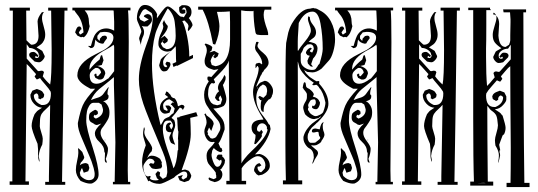

<svg xmlns="http://www.w3.org/2000/svg" viewBox="-20 -746 2176 777"><path d="M139 -525 137 -523Q137 -535 124.5 -543.5Q112 -552 99 -552L88 -567V-509L133 -459L137 -458L147 -460L154 -459L158 -454L153 -437Q166 -419 183 -404Q189 -431 189 -544L187 -703H175V-715H253V-703H241Q235 -228 231 -10H244V2H163V-10H178V-33L183 -320L182 -321Q177 -314 166 -304.5Q155 -295 149 -286Q143 -277 142 -262Q141 -250 141 -235Q141 -229 147 -210.5Q153 -192 153 -185Q153 -175 151 -161Q139 -139 137 -117Q136 -116 137 -112Q138 -108 139 -102Q140 -96 140 -95Q140 -93 139 -91Q134 -104 134 -118V-142L132 -164Q108 -220 108 -236Q108 -256 120 -284Q121 -285 126 -291.5Q131 -298 135 -300Q145 -306 150 -310Q132 -311 117.5 -326.5Q103 -342 103 -361V-363L111 -379L129 -386Q131 -385 136 -383.5Q141 -382 142.5 -381Q144 -380 147 -378.5Q150 -377 151.5 -375Q153 -373 155 -370Q157 -367 159 -363L157 -353L151 -348H148L144 -344L135 -348Q137 -355 134.5 -361.5Q132 -368 126 -368Q118 -364 117 -360Q117 -334 148 -321H153Q186 -321 186 -368L185 -375Q179 -386 163 -404Q147 -422 142 -430L131 -425H128L120 -436L126 -446Q122 -450 108.5 -465.5Q95 -481 88 -487L83 -12H97V2H19V-12H30L32 -703H19V-715H101V-703H86L87 -583L96 -574Q105 -565 107 -565Q136 -565 136 -601Q136 -606 135 -616.5Q134 -627 134 -632Q132 -654 132 -659Q132 -674 150 -697V-696L153 -697H158Q150 -689 150 -673Q150 -661 156.5 -640Q163 -619 163 -606Q163 -592 157.5 -581.5Q152 -571 146.5 -567Q141 -563 128 -554Q132 -552 140 -547Q148 -542 151 -540L161 -519Q161 -512 153 -503Q145 -494 138 -494Q132 -494 120 -497Q118 -499 114 -503Q110 -507 106.5 -510Q103 -513 100 -517L98 -523Q98 -536 116 -536Q123 -536 136 -520L131 -515L125 -520L121 -514Q127 -511 129 -511Q139 -511 139 -525Z M403 -179V-180H407V-179ZM389 -452Q388 -460 382.5 -466Q377 -472 369 -471H366Q343 -457 343 -441Q343 -407 371 -407Q389 -407 415 -427L418 -428Q422 -433 430 -442.5Q438 -452 442 -458V-557L440 -565Q429 -556 410 -546Q342 -511 342 -469V-464Q360 -487 383 -505L388 -521L393 -523L399 -502L392 -483L375 -479Q406 -469 406 -448Q405 -446 403 -440Q401 -434 399.5 -431.5Q398 -429 394 -426.5Q390 -424 385 -424H380L366 -431L361 -443L366 -448L371 -447L370 -441L376 -437ZM374 -480H371V-479H374ZM339 -17Q363 -17 363 -39Q364 -46 359 -66Q350 -97 342 -114L311 -187Q295 -223 295 -245Q295 -250 296 -253Q305 -297 315 -320Q327 -347 365 -387H346L330 -396Q293 -418 293 -441Q293 -490 366 -526L401 -544Q439 -567 439 -594Q439 -617 401 -617L385 -615L374 -601V-590L381 -582H384V-589L394 -600Q413 -606 413 -591Q401 -576 400 -571L394 -569Q374 -572 366 -586Q365 -583 364 -574Q363 -565 361.5 -560.5Q360 -556 355 -553L347 -551L336 -560H348Q358 -598 366 -608Q383 -631 411 -631Q424 -631 442 -622V-658L440 -703L436 -704H324L323 -703Q340 -686 340 -657Q340 -649 343 -640Q336 -607 319 -595L313 -597L308 -595L293 -602L284 -615Q290 -635 296 -638Q308 -642 310 -628Q311 -626 310.5 -626Q310 -626 308 -628L299 -615L303 -607H305Q306 -606 308 -608L318 -615Q314 -663 292 -688Q284 -698 281 -704H273V-715H508V-704H498Q501 -684 501 -576L497 -56Q498 -33 498 -10H507V0H437V-10H444L446 -117Q447 -140 447 -170Q447 -189 444 -285Q441 -381 441 -402V-434Q436 -429 381 -385Q360 -367 348 -341Q355 -344 364 -347Q373 -350 378 -351.5Q383 -353 389 -357Q395 -361 399 -367Q400 -369 406.5 -377.5Q413 -386 418 -393L420 -392Q415 -379 415 -370V-365L420 -358L419 -355Q420 -347 412.5 -342Q405 -337 397 -337Q408 -332 415.5 -319.5Q423 -307 423 -292Q423 -283 421.5 -275.5Q420 -268 415.5 -260.5Q411 -253 408.5 -249Q406 -245 400 -236.5Q394 -228 392 -226Q387 -218 387 -208Q387 -193 402 -174Q417 -154 417 -144Q417 -126 408 -103L413 -88H411Q404 -88 404 -100Q404 -106 404.5 -114Q405 -122 405 -126L402 -133Q402 -154 382 -172Q364 -188 364 -206Q364 -223 390 -246L372 -240L364 -242Q361 -245 356 -247.5Q351 -250 348 -252Q345 -254 342.5 -258.5Q340 -263 340 -270Q340 -286 346 -290Q353 -296 365 -302Q376 -298 376 -292V-285L367 -279L363 -282L359 -276L360 -271L368 -266Q397 -277 397 -302Q397 -305 391 -323L380 -330H361H358Q348 -330 340.5 -317Q333 -304 332 -296Q329 -281 329 -258Q329 -228 356 -146Q379 -74 379 -40Q379 -16 353 -4Q352 -3 344 -3Q330 -3 306 -14Q287 -36 287 -58Q287 -73 292 -94.5Q297 -116 297 -127Q297 -137 296 -142L297 -147L313 -131L321 -110Q321 -102 307 -88L303 -77Q314 -86 328 -86L337 -82Q341 -69 341.5 -67Q342 -65 337 -53L319 -47L312 -66L309 -62L303 -47L306 -34Q323 -17 339 -17Z M610 -62 603 -63Q598 -63 594.5 -65.5Q591 -68 588 -73Q585 -78 583 -80Q583 -81 590 -86L601 -83L606 -91L600 -100Q593 -104 585 -104Q579 -104 569.5 -91.5Q560 -79 560 -72Q560 -58 565 -45Q570 -32 579 -32Q581 -32 585 -34L591 -31L586 -25Q590 -16 610 -16Q615 -16 623 -18L615 -25L609 -42L618 -53H620L628 -48L626 -35L639 -22L653 -30Q653 -31 655 -38.5Q657 -46 657 -50Q657 -88 639 -131Q573 -286 560 -326Q542 -380 542 -425Q542 -480 570 -558Q598 -630 598 -674Q598 -684 594 -693L570 -709Q562 -709 557.5 -703.5Q553 -698 549 -689Q545 -680 543 -677L548 -666L564 -658Q580 -665 582 -669L577 -670L562 -679L565 -685L575 -689Q595 -689 595 -665Q595 -654 577 -639H565Q560 -639 554 -641Q563 -628 563 -617Q563 -607 560 -601Q552 -584 550 -565L551 -564Q551 -562 551 -561Q543 -587 543 -589Q543 -594 546 -601L552 -617Q552 -626 543 -644.5Q534 -663 534 -671Q534 -693 542.5 -709.5Q551 -726 566 -726Q583 -726 596.5 -714.5Q610 -703 616 -688L615 -682V-672Q616 -673 626.5 -688Q637 -703 645 -711.5Q653 -720 659 -720Q669 -720 692 -697Q711 -674 716 -679L724 -676L735 -694Q735 -706 729 -715L724 -716L715 -708Q724 -708 730 -706V-693L720 -690Q705 -690 705 -707V-717L716 -725H725Q755 -725 755 -697Q755 -682 744 -673Q758 -655 759 -646V-643Q751 -627 741 -620L740 -626L743 -641L740 -649L727 -663L718 -661V-660Q728 -643 737 -600Q746 -557 746 -517L761 -524V-511L696 -479L695 -481L682 -475L678 -488L693 -495Q692 -506 692 -527Q692 -548 691 -559Q687 -553 663.5 -531.5Q640 -510 640 -495Q640 -474 653 -474L657 -478L649 -487L654 -496H658L668 -493L670 -486Q670 -477 656 -460Q650 -457 643 -457Q636 -457 630.5 -465.5Q625 -474 624 -482L631 -506Q637 -514 651.5 -524Q666 -534 672 -540L659 -537Q644 -537 632.5 -545.5Q621 -554 621 -568Q621 -588 629 -606L636 -621Q640 -630 641 -638L638 -652L644 -665Q647 -654 659 -641Q659 -632 654 -623Q649 -614 641 -604Q633 -594 630 -590L646 -601L659 -587V-583L657 -577L645 -569L637 -577L643 -585H641L631 -569L639 -555L654 -547Q691 -548 691 -601Q691 -629 687 -657Q683 -688 660 -711H658Q615 -636 608 -606Q595 -558 595 -489Q595 -383 629 -243L631 -240L638 -252Q638 -253 643 -261Q647 -267 664 -273Q675 -285 682 -288L687 -307L674 -322L672 -321L671 -323L677 -331H685L666 -344Q657 -344 648.5 -336Q640 -328 640 -320Q640 -312 643 -303L656 -297L659 -301L650 -316V-319H664L672 -312L673 -308L666 -290Q654 -286 648 -286Q640 -286 633.5 -293Q627 -300 627 -308Q627 -337 661 -353L648 -363L653 -376L660 -373L662 -370L670 -362Q673 -350 687 -348Q697 -337 700 -317L701 -316L714 -322L722 -321L727 -314L720 -301L716 -307L708 -311Q690 -286 674 -269L685 -260Q689 -251 689 -239Q689 -232 683.5 -219Q678 -206 678 -199Q678 -187 689 -160Q674 -166 672 -168Q671 -170 669 -174Q667 -178 666 -182Q665 -186 665 -189Q665 -193 669 -200.5Q673 -208 673 -209V-211H668Q651 -211 651 -229Q651 -247 667 -250L673 -248L665 -237L673 -222Q680 -232 680 -237Q680 -247 670 -258H658Q639 -258 639 -221Q639 -197 656 -146Q658 -141 668 -111Q678 -81 682 -65Q695 -83 699 -137L701 -139V-181L700 -182L702 -213Q699 -219 698.5 -241.5Q698 -264 696 -270L707 -272V-274L774 -292L780 -276L750 -269Q752 -229 752 -203Q752 -156 715 -57L729 -60L743 -55Q750 -48 754 -36Q754 -26 744 -15L726 -9L707 -16L700 -32L720 -38L714 -26L721 -19L736 -28L738 -37Q738 -52 724 -52Q719 -52 709 -46Q699 -40 691 -34L684 -27Q638 -2 627 -2H626Q600 -2 584 -15L580 -12Q577 -20 569.5 -34Q562 -48 558.5 -60Q555 -72 555 -90Q555 -119 570 -158Q569 -164 564 -179Q559 -194 559 -202Q559 -213 560 -217L562 -229L564 -231L566 -223Q564 -215 564 -210Q564 -198 578 -179Q595 -156 596 -146L594 -134Q583 -124 576 -107V-106Q583 -116 594 -116Q611 -116 628 -103L635 -89L634 -85L636 -73L632 -65Q617 -62 610 -62Z M1023 -391 1021 -392 1020 -386ZM849 -566 842 -568Q825 -660 800 -707H782V-719H1078V-707H1051Q1047 -698 1047 -686Q1047 -665 1062 -625Q1066 -613 1065 -604H1042Q1032 -604 1027 -605Q1020 -605 1017 -608Q1014 -611 1013 -620Q1006 -660 1006 -703L1004 -701H992Q972 -701 963 -703Q960 -704 957 -704Q956 -704 956 -703Q956 -600 956.5 -394.5Q957 -189 957 -85Q961 -93 969 -103Q977 -113 982.5 -119Q988 -125 1000 -136.5Q1012 -148 1015 -151Q1058 -194 1063 -221L1060 -225Q1062 -233 1055.5 -240Q1049 -247 1041 -247Q1032 -247 1026 -239.5Q1020 -232 1020 -223Q1020 -213 1032 -213L1037 -221L1044 -212L1039 -202L1040 -195Q1033 -181 1015 -163H1009Q1009 -167 1011.5 -177.5Q1014 -188 1014 -194V-200Q998 -210 998 -230Q998 -262 1046 -262Q1046 -264 1040 -274Q1004 -330 1004 -374Q1004 -393 1015.5 -422.5Q1027 -452 1027 -471L1023 -479H1021L1017 -473L1014 -470V-484L1017 -489L1029 -492Q1040 -487 1040 -485L1041 -488Q1041 -498 1037.5 -506.5Q1034 -515 1025 -528L1016 -540Q1012 -547 1012 -555Q1012 -558 1014 -566L1017 -576L1021 -577L1027 -575Q1022 -565 1022 -561Q1022 -550 1045 -532Q1067 -514 1067 -491Q1067 -479 1049 -463L1046 -457L1042 -453L1037 -442L1035 -440L1026 -419L1018 -400V-396L1019 -395Q1025 -404 1032 -411L1051 -419Q1063 -419 1074 -405Q1085 -391 1085 -379Q1085 -366 1080 -358V-355L1073 -345L1068 -344Q1049 -324 1048 -311Q1047 -307 1047 -303V-293Q1035 -294 1035 -314Q1035 -332 1038 -341H1033L1025 -353L1031 -358L1046 -350L1058 -362Q1061 -374 1061 -377Q1061 -401 1043 -404L1040 -401Q1030 -397 1023.5 -381.5Q1017 -366 1017 -350Q1017 -326 1025 -308.5Q1033 -291 1047 -274Q1061 -257 1067 -244L1072 -240L1075 -224Q1065 -174 1012 -121L1031 -123Q1048 -119 1060 -106Q1072 -93 1072 -75Q1072 -54 1041 -39L1026 -36L1018 -41L1009 -53L1008 -59Q1010 -68 1012 -72Q1014 -76 1018 -80Q1022 -84 1030 -86L1038 -77L1028 -71L1024 -73L1022 -68Q1022 -61 1026.5 -55Q1031 -49 1037 -49Q1051 -63 1052 -65Q1052 -67 1053 -71Q1054 -75 1054 -77Q1054 -90 1045.5 -102Q1037 -114 1022 -114Q1010 -114 986 -95Q967 -80 958 -65V-14H976V0H896V-14H909Q909 -98 907.5 -257.5Q906 -417 906 -501Q903 -486 880 -461L861 -441L845 -425Q851 -415 850 -411L845 -408Q842 -409 837 -410Q822 -400 822 -365Q822 -349 834 -331L843 -324L859 -320L873 -324L879 -344L872 -360Q863 -348 866 -345Q869 -342 869 -339Q866 -336 862.5 -337.5Q859 -339 857 -341Q855 -343 853 -346Q851 -349 850 -350Q855 -369 866 -376V-377Q862 -385 862 -390Q862 -404 873 -417Q883 -429 888 -443Q889 -442 890.5 -439Q892 -436 893 -435V-430Q893 -425 891.5 -420.5Q890 -416 886.5 -409.5Q883 -403 882 -402Q883 -397 889.5 -376.5Q896 -356 896 -345Q896 -328 885 -317Q866 -307 844 -307V-306L874 -272Q889 -254 889 -230V-222Q887 -218 882.5 -204.5Q878 -191 873 -180.5Q868 -170 864 -166L872 -148H874L877 -146L880 -136L875 -130Q861 -131 845 -147L839 -137Q836 -122 836 -120Q836 -108 843.5 -89.5Q851 -71 859 -71Q867 -71 872 -78.5Q877 -86 877 -94L875 -100L868 -96L855 -106L860 -118L866 -121L870 -120L876 -121L880 -117L879 -113Q888 -107 891 -96L890 -94Q890 -88 888 -83Q886 -78 881.5 -71.5Q877 -65 876 -63L871 -60L878 -51L880 -42Q880 -14 848 -9Q847 -10 835.5 -13.5Q824 -17 824 -24L826 -28L836 -24L845 -21L855 -26V-37L854 -38Q854 -40 853.5 -43Q853 -46 853 -48Q849 -55 828 -78Q816 -90 816 -116Q816 -133 828 -145Q841 -158 849 -170L846 -172L839 -171Q825 -171 816 -185Q807 -199 807 -215Q807 -222 811.5 -233Q816 -244 816 -250Q816 -266 807 -284L812 -287L816 -279Q844 -260 844 -248L845 -245L835 -216L826 -230L819 -213L822 -206L820 -203L832 -187L839 -185L847 -187L854 -191Q855 -192 860.5 -201Q866 -210 869 -216.5Q872 -223 872 -229Q872 -246 862 -259Q857 -265 847 -277.5Q837 -290 829.5 -300.5Q822 -311 816 -321Q806 -338 806 -363Q806 -390 825 -417Q823 -420 821 -422Q818 -426 820 -435Q826 -438 835 -434L864 -466L846 -463Q845 -463 839.5 -465Q834 -467 832.5 -467.5Q831 -468 827 -469.5Q823 -471 821.5 -472.5Q820 -474 817 -476Q814 -478 813 -480Q812 -482 810.5 -485Q809 -488 808.5 -492Q808 -496 808 -500Q808 -507 812.5 -520.5Q817 -534 817 -541Q817 -557 808 -566L812 -570Q839 -561 839 -554V-553L836 -541L829 -536V-534L847 -540L865 -530L861 -518L850 -510L843 -516L849 -524L847 -526Q836 -516 832 -499L837 -483L852 -478Q911 -487 911 -586V-658Q911 -666 910.5 -678Q910 -690 910 -700Q890 -698 875 -698H858Q868 -658 868 -640Q868 -608 851 -566Z M1293 -201Q1293 -192 1281 -176Q1281 -171 1271 -164.5Q1261 -158 1256 -158Q1252 -158 1249 -157Q1248 -158 1244 -158Q1240 -158 1239 -157Q1243 -153 1258 -141Q1267 -135 1267 -126Q1267 -120 1256 -104Q1254 -102 1251 -94Q1248 -86 1243 -83Q1250 -104 1250 -108Q1250 -136 1233 -145Q1224 -149 1216 -161.5Q1208 -174 1208 -186V-192Q1212 -209 1223 -224Q1234 -239 1243 -246Q1252 -253 1270 -266Q1277 -270 1279 -276L1271 -270Q1270 -269 1269 -268H1268L1251 -264Q1234 -264 1216 -282Q1214 -284 1210.5 -295Q1207 -306 1207 -310Q1207 -320 1217 -336Q1222 -344 1222 -353V-364Q1222 -369 1215.5 -377Q1209 -385 1208 -386Q1208 -390 1205 -390Q1208 -413 1212 -413Q1214 -414 1216 -411Q1217 -410 1217 -408L1219 -396Q1220 -391 1232 -386Q1250 -372 1250 -363L1246 -355Q1268 -350 1272 -336L1274 -334L1275 -330Q1275 -322 1270 -313Q1265 -304 1259 -304Q1249 -304 1243 -310V-313Q1243 -317 1244 -318H1248L1250 -316Q1258 -324 1258 -330Q1258 -344 1252 -344Q1238 -344 1234 -336Q1227 -325 1227 -320Q1227 -317 1229 -311Q1222 -304 1232 -293Q1232 -289 1241.5 -282.5Q1251 -276 1257 -276Q1265 -276 1276.5 -282.5Q1288 -289 1289 -296Q1297 -318 1297 -331Q1288 -374 1272 -390L1270 -394Q1267 -398 1264 -400.5Q1261 -403 1260 -403L1250 -401Q1244 -401 1244 -404Q1244 -405 1250 -411Q1212 -436 1194 -468Q1192 -471 1189 -483.5Q1186 -496 1185 -497L1187 -16H1203V0H1125V-16H1137Q1135 -82 1135 -159V-314Q1135 -539 1138 -572Q1140 -581 1142.5 -594.5Q1145 -608 1146.5 -614Q1148 -620 1151.5 -629.5Q1155 -639 1161 -650Q1197 -711 1235 -711Q1237 -711 1243 -713H1246Q1247 -713 1247 -714H1249V-713Q1251 -712 1256 -712Q1261 -712 1274 -704Q1303 -690 1319.5 -658.5Q1336 -627 1336 -587Q1336 -563 1328.5 -537Q1321 -511 1310 -500Q1300 -488 1292.5 -480.5Q1285 -473 1281 -468Q1261 -453 1244 -453L1223 -455Q1222 -456 1218.5 -458Q1215 -460 1213 -461L1211 -460Q1211 -458 1214 -458Q1214 -455 1218 -450Q1222 -445 1227.5 -440Q1233 -435 1234 -434Q1259 -417 1261 -417L1267 -418H1270Q1273 -417 1272 -412.5Q1271 -408 1272 -407Q1309 -366 1309 -326Q1309 -295 1270 -256Q1266 -251 1261 -248Q1259 -245 1251.5 -238.5Q1244 -232 1242 -230Q1230 -215 1230 -210Q1225 -205 1225 -189Q1225 -181 1229 -174.5Q1233 -168 1238 -168Q1255 -168 1256 -169L1266 -177Q1277 -185 1276 -189Q1275 -191 1274 -193Q1270 -197 1270 -204Q1270 -212 1266.5 -212.5Q1263 -213 1256.5 -211Q1250 -209 1246 -210Q1242 -211 1242 -215Q1242 -226 1257 -226L1271 -223H1274Q1278 -246 1287 -251H1290Q1286 -244 1286 -240Q1286 -225 1288 -219Q1293 -207 1293 -201ZM1229 -577Q1230 -577 1235 -576Q1240 -575 1241 -574.5Q1242 -574 1246 -573Q1250 -572 1251 -571.5Q1252 -571 1255 -569.5Q1258 -568 1259 -566.5Q1260 -565 1261.5 -562.5Q1263 -560 1264 -557Q1265 -554 1265 -551Q1265 -527 1247 -509L1239 -486L1246 -477L1243 -476L1236 -478L1226 -489L1224 -500L1228 -510Q1230 -516 1234 -520L1224 -523L1218 -531Q1218 -538 1224.5 -545Q1231 -552 1238 -553L1242 -549L1235 -542L1234 -538L1241 -534H1244L1250 -548Q1249 -567 1234 -567L1224 -566Q1209 -554 1208 -550Q1205 -539 1197 -528V-500Q1197 -484 1211.5 -473.5Q1226 -463 1242 -463Q1255 -463 1258 -468Q1266 -478 1268 -483L1273 -488Q1286 -530 1286 -548Q1286 -602 1277 -650.5Q1268 -699 1245 -699Q1211 -699 1189 -653Q1189 -646 1187 -619.5Q1185 -593 1185 -579V-541L1188 -542Q1191 -550 1214.5 -578.5Q1238 -607 1238 -622Q1238 -632 1232 -647Q1226 -662 1226 -671L1227 -678L1228 -680L1234 -677V-674Q1234 -661 1246.5 -645.5Q1259 -630 1259 -615Q1259 -602 1250 -594Q1236 -584 1229 -577Z M1466 -179V-180H1470V-179ZM1452 -452Q1451 -460 1445.5 -466Q1440 -472 1432 -471H1429Q1406 -457 1406 -441Q1406 -407 1434 -407Q1452 -407 1478 -427L1481 -428Q1485 -433 1493 -442.5Q1501 -452 1505 -458V-557L1503 -565Q1492 -556 1473 -546Q1405 -511 1405 -469V-464Q1423 -487 1446 -505L1451 -521L1456 -523L1462 -502L1455 -483L1438 -479Q1469 -469 1469 -448Q1468 -446 1466 -440Q1464 -434 1462.5 -431.5Q1461 -429 1457 -426.5Q1453 -424 1448 -424H1443L1429 -431L1424 -443L1429 -448L1434 -447L1433 -441L1439 -437ZM1437 -480H1434V-479H1437ZM1402 -17Q1426 -17 1426 -39Q1427 -46 1422 -66Q1413 -97 1405 -114L1374 -187Q1358 -223 1358 -245Q1358 -250 1359 -253Q1368 -297 1378 -320Q1390 -347 1428 -387H1409L1393 -396Q1356 -418 1356 -441Q1356 -490 1429 -526L1464 -544Q1502 -567 1502 -594Q1502 -617 1464 -617L1448 -615L1437 -601V-590L1444 -582H1447V-589L1457 -600Q1476 -606 1476 -591Q1464 -576 1463 -571L1457 -569Q1437 -572 1429 -586Q1428 -583 1427 -574Q1426 -565 1424.5 -560.5Q1423 -556 1418 -553L1410 -551L1399 -560H1411Q1421 -598 1429 -608Q1446 -631 1474 -631Q1487 -631 1505 -622V-658L1503 -703L1499 -704H1387L1386 -703Q1403 -686 1403 -657Q1403 -649 1406 -640Q1399 -607 1382 -595L1376 -597L1371 -595L1356 -602L1347 -615Q1353 -635 1359 -638Q1371 -642 1373 -628Q1374 -626 1373.5 -626Q1373 -626 1371 -628L1362 -615L1366 -607H1368Q1369 -606 1371 -608L1381 -615Q1377 -663 1355 -688Q1347 -698 1344 -704H1336V-715H1571V-704H1561Q1564 -684 1564 -576L1560 -56Q1561 -33 1561 -10H1570V0H1500V-10H1507L1509 -117Q1510 -140 1510 -170Q1510 -189 1507 -285Q1504 -381 1504 -402V-434Q1499 -429 1444 -385Q1423 -367 1411 -341Q1418 -344 1427 -347Q1436 -350 1441 -351.5Q1446 -353 1452 -357Q1458 -361 1462 -367Q1463 -369 1469.5 -377.5Q1476 -386 1481 -393L1483 -392Q1478 -379 1478 -370V-365L1483 -358L1482 -355Q1483 -347 1475.5 -342Q1468 -337 1460 -337Q1471 -332 1478.5 -319.5Q1486 -307 1486 -292Q1486 -283 1484.5 -275.5Q1483 -268 1478.5 -260.5Q1474 -253 1471.5 -249Q1469 -245 1463 -236.5Q1457 -228 1455 -226Q1450 -218 1450 -208Q1450 -193 1465 -174Q1480 -154 1480 -144Q1480 -126 1471 -103L1476 -88H1474Q1467 -88 1467 -100Q1467 -106 1467.5 -114Q1468 -122 1468 -126L1465 -133Q1465 -154 1445 -172Q1427 -188 1427 -206Q1427 -223 1453 -246L1435 -240L1427 -242Q1424 -245 1419 -247.5Q1414 -250 1411 -252Q1408 -254 1405.5 -258.5Q1403 -263 1403 -270Q1403 -286 1409 -290Q1416 -296 1428 -302Q1439 -298 1439 -292V-285L1430 -279L1426 -282L1422 -276L1423 -271L1431 -266Q1460 -277 1460 -302Q1460 -305 1454 -323L1443 -330H1424H1421Q1411 -330 1403.5 -317Q1396 -304 1395 -296Q1392 -281 1392 -258Q1392 -228 1419 -146Q1442 -74 1442 -40Q1442 -16 1416 -4Q1415 -3 1407 -3Q1393 -3 1369 -14Q1350 -36 1350 -58Q1350 -73 1355 -94.5Q1360 -116 1360 -127Q1360 -137 1359 -142L1360 -147L1376 -131L1384 -110Q1384 -102 1370 -88L1366 -77Q1377 -86 1391 -86L1400 -82Q1404 -69 1404.5 -67Q1405 -65 1400 -53L1382 -47L1375 -66L1372 -62L1366 -47L1369 -34Q1386 -17 1402 -17Z M1727 -525 1725 -523Q1725 -535 1712.5 -543.5Q1700 -552 1687 -552L1676 -567V-509L1721 -459L1725 -458L1735 -460L1742 -459L1746 -454L1741 -437Q1754 -419 1771 -404Q1777 -431 1777 -544L1775 -703H1763V-715H1841V-703H1829Q1823 -228 1819 -10H1832V2H1751V-10H1766V-33L1771 -320L1770 -321Q1765 -314 1754 -304.5Q1743 -295 1737 -286Q1731 -277 1730 -262Q1729 -250 1729 -235Q1729 -229 1735 -210.5Q1741 -192 1741 -185Q1741 -175 1739 -161Q1727 -139 1725 -117Q1724 -116 1725 -112Q1726 -108 1727 -102Q1728 -96 1728 -95Q1728 -93 1727 -91Q1722 -104 1722 -118V-142L1720 -164Q1696 -220 1696 -236Q1696 -256 1708 -284Q1709 -285 1714 -291.5Q1719 -298 1723 -300Q1733 -306 1738 -310Q1720 -311 1705.5 -326.5Q1691 -342 1691 -361V-363L1699 -379L1717 -386Q1719 -385 1724 -383.5Q1729 -382 1730.5 -381Q1732 -380 1735 -378.5Q1738 -377 1739.5 -375Q1741 -373 1743 -370Q1745 -367 1747 -363L1745 -353L1739 -348H1736L1732 -344L1723 -348Q1725 -355 1722.5 -361.5Q1720 -368 1714 -368Q1706 -364 1705 -360Q1705 -334 1736 -321H1741Q1774 -321 1774 -368L1773 -375Q1767 -386 1751 -404Q1735 -422 1730 -430L1719 -425H1716L1708 -436L1714 -446Q1710 -450 1696.5 -465.5Q1683 -481 1676 -487L1671 -12H1685V2H1607V-12H1618L1620 -703H1607V-715H1689V-703H1674L1675 -583L1684 -574Q1693 -565 1695 -565Q1724 -565 1724 -601Q1724 -606 1723 -616.5Q1722 -627 1722 -632Q1720 -654 1720 -659Q1720 -674 1738 -697V-696L1741 -697H1746Q1738 -689 1738 -673Q1738 -661 1744.5 -640Q1751 -619 1751 -606Q1751 -592 1745.5 -581.5Q1740 -571 1734.5 -567Q1729 -563 1716 -554Q1720 -552 1728 -547Q1736 -542 1739 -540L1749 -519Q1749 -512 1741 -503Q1733 -494 1726 -494Q1720 -494 1708 -497Q1706 -499 1702 -503Q1698 -507 1694.5 -510Q1691 -513 1688 -517L1686 -523Q1686 -536 1704 -536Q1711 -536 1724 -520L1719 -515L1713 -520L1709 -514Q1715 -511 1717 -511Q1727 -511 1727 -525Z M2003 -119H2002V-118H2003ZM1978 -695 1975 -688Q1982 -688 1987 -683Q1986 -690 1978 -695ZM1945 -5Q1942 -6 1936 -6Q1933 -6 1925.5 -5.5Q1918 -5 1914 -5ZM2002 -131H2001V-129H2002ZM2002 -131 2004 -118Q2003 -114 2001 -103.5Q1999 -93 1997 -87L1996 -90Q1999 -106 1999 -117Q1999 -135 1985 -157Q1983 -171 1983 -179Q1983 -188 1989 -208Q1995 -228 1995 -238V-240Q1993 -268 1988.5 -278Q1984 -288 1971 -297Q1964 -301 1953 -317L1952 -316Q1952 -205 1954 -11H1976V5H1883V-11H1898Q1895 -95 1895 -268V-705H1875V-715H1963V-710Q1968 -705 1966 -705H1948V-644Q1948 -573 1947 -550V-515Q1947 -442 1951 -398Q1960 -406 1982 -433L1977 -450Q1980 -457 1988 -457L1998 -455L2002 -456L2047 -506V-565L2036 -549Q2022 -549 2010 -541Q1998 -533 1998 -521Q1998 -508 2008 -508Q2010 -508 2016 -511L2012 -517L2006 -512L2001 -517Q2002 -518 2003.5 -520.5Q2005 -523 2006.5 -525Q2008 -527 2010 -529Q2012 -531 2014 -532Q2016 -533 2019 -533Q2038 -533 2038 -520L2036 -514L2016 -494Q2004 -491 1998 -491Q1991 -491 1983.5 -499.5Q1976 -508 1976 -516L1986 -537Q1989 -540 1997 -544Q2005 -548 2009 -551Q1991 -563 1982.5 -574Q1974 -585 1974 -605Q1974 -618 1981.5 -641Q1989 -664 1989 -673Q1989 -680 1988 -683Q2000 -671 2000 -649L1997 -602Q2000 -556 2026 -556L2040 -565Q2045 -577 2045 -583V-604L2046 -656V-668Q2046 -670 2044 -696H2018L2016 -708H2109V-696H2098Q2098 -305 2102 -6H2123V11H2030V-6H2046Q2047 -51 2047 -148Q2047 -170 2046.5 -212.5Q2046 -255 2045.5 -333.5Q2045 -412 2045 -478Q2036 -472 2023.5 -456.5Q2011 -441 2007 -437L2013 -427L2005 -416H2002L1991 -421Q1986 -415 1970 -397Q1954 -379 1948 -368L1947 -360Q1947 -313 1980 -313H1985Q2016 -326 2016 -352Q2015 -356 2007 -360Q2002 -359 1998.5 -354Q1995 -349 1996 -344V-342L1987 -337L1983 -341H1980L1974 -346L1972 -356Q1973 -359 1974.5 -362Q1976 -365 1978.5 -367Q1981 -369 1982 -370Q1983 -371 1986.5 -372.5Q1990 -374 1991 -374.5Q1992 -375 1996.5 -376.5Q2001 -378 2003 -379L2021 -372L2029 -356V-343Q2029 -335 2016 -321Q2002 -305 1983 -304Q1986 -301 1992 -297.5Q1998 -294 2002.5 -290.5Q2007 -287 2010 -282L2014 -278Q2026 -240 2026 -229Q2026 -215 2020 -203L2014 -198Q2011 -191 2006.5 -178Q2002 -165 2000 -160L2004 -140V-137H2001Z"/></svg>

Font: Bukvitsa
Style: Regular
Weight: 500
Foundry: Ponomar Technologies, Inc.
Version: Version 1.1